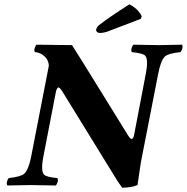

<svg xmlns="http://www.w3.org/2000/svg" viewBox="-20 -853 862 885"><path d="M613.8 0Q587.4 11.7 543 12.2Q543 12.2 517.1 -25.4Q514.6 -29.3 513.2 -32.2L268.1 -430.2Q255.9 -449.2 250 -450.2Q242.2 -448.7 237.8 -430.2L180.2 -132.8Q166.5 -63 184.1 -46.9Q196.8 -36.6 244.1 -32.2Q251 -23.9 241.7 -4.4Q239.3 0 236.8 2Q140.1 0 122.1 0Q106 0 14.2 2Q7.3 -6.3 15.6 -25.4Q18.1 -29.8 20 -32.2Q76.2 -38.1 92.3 -52.7Q112.3 -72.3 124 -132.8L205.1 -549.8Q203.6 -584 172.4 -603Q157.7 -611.3 141.1 -612.8Q134.3 -621.1 143.6 -640.6Q146 -645 147.9 -647L312 -645L377.9 -540L570.8 -228Q588.9 -198.7 596.7 -225.6Q597.7 -228.5 598.1 -231L651.9 -512.2Q665.5 -582 647.9 -597.7Q635.3 -607.9 587.9 -612.8Q581.1 -621.1 590.3 -640.6Q592.8 -645 595.2 -647Q691.9 -645 710.9 -645Q727.1 -645 818.8 -647Q825.7 -638.7 816.4 -619.6Q814 -615.2 812 -612.8Q755.9 -606.9 739.7 -592.3Q720.7 -573.2 709 -512.2L628.9 -102.1ZM576.2 -833Q613.8 -814.5 631.8 -781.2Q632.8 -779.3 633.3 -777.8L628.9 -766.1L476.6 -708Q457.5 -701.2 440.9 -701.2Q426.8 -701.2 423.3 -711.9Q422.9 -714.4 422.9 -715.8Q426.3 -729 436 -736.8Q485.8 -775.4 576.2 -833Z"/></svg>

Font: Linux Libertine Capitals O
Style: Bold Italic Samll Caps
Weight: 400
Italic angle: -12°
Designer: Philipp H. Poll
Foundry: Philipp H. Poll
Version: Version 5.0.4